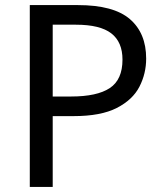

<svg xmlns="http://www.w3.org/2000/svg" viewBox="-20 -734 645 754"><path d="M286 -714Q426 -714 490 -659Q554 -604 554 -504Q554 -445 527.5 -393.5Q501 -342 438.5 -310Q376 -278 269 -278H187V0H97V-714ZM278 -637H187V-355H259Q361 -355 411 -388Q461 -421 461 -500Q461 -569 417 -603Q373 -637 278 -637Z"/></svg>

Font: Noto Sans Tai Tham
Style: Regular
Weight: 400
Designer: Monotype Design Team 2013. Revised by David WIlliams 2020
Foundry: Monotype Imaging Inc.
Version: Version 2.002